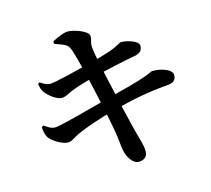

<svg xmlns="http://www.w3.org/2000/svg" viewBox="-117 -930 1233 1123"><g transform="rotate(-15 500.0 -368.0)"><path d="M590.4 53.8C627.5 53.1 643.2 31.3 643.2 5.2C643.2 -33.5 631.8 -61.8 616.2 -120.6C599.2 -185 567.5 -319.7 522.1 -526.9C508.6 -592.3 501.1 -630.7 497.6 -666.6C495.1 -694.9 509.6 -708.4 505.9 -733.5C502.3 -760.5 424.2 -790.3 383.1 -790.3C360.6 -790.3 319.3 -773 287.6 -755.8L289.1 -740.8C349.9 -718.9 365.3 -714.2 377 -686.2C389.6 -657.7 407.3 -583.5 427.4 -503.4C443.9 -431.8 479.3 -274.8 499.4 -163.2C510.1 -107.7 511.8 -54.4 516.8 -34.7C525.5 7.2 553.5 54.5 590.4 53.8ZM219.7 -162.6C244.8 -163.3 259.7 -180.5 292.1 -195.4C345.4 -220.3 443.3 -252.9 516 -272.1C662.1 -310.5 748 -326 871.9 -336.8C912.4 -340.2 920.3 -363.8 920.3 -383.8C920.3 -415.6 860.8 -439.6 802.1 -438.8C793.1 -438.5 783.5 -430.1 758.9 -421.4C705 -401.4 599 -373.9 507.8 -350.6C398.2 -321.3 200.5 -267 168.5 -267C149.4 -267 134.4 -274.4 104.6 -295.9L92.6 -288.8C94.7 -259.5 100.5 -239.2 109.7 -223.9C123 -202.5 181.6 -161.9 219.7 -162.6ZM250.5 -423.6C275.2 -423.6 293 -437.7 322.9 -450.1C364.6 -466.7 425.9 -483.9 480.7 -497.4C532.6 -510.7 647.8 -536.4 723.8 -550.2C763.2 -557.1 773.4 -575.9 773.4 -600.2C773.4 -629.9 703.4 -650.3 668.3 -649.4C659.8 -649.2 635.4 -630.2 591.5 -615C558.1 -603.7 519.3 -592.6 457.8 -576.7C371 -555 236.8 -521 207.9 -521C183 -521 171.2 -531.1 148.4 -545.1L137.5 -539.1C141.5 -516.9 143 -505.9 153.5 -489.8C172.8 -459.4 222.5 -423.6 250.5 -423.6Z"/></g></svg>

Font: Source Han Serif TW VF
Style: Regular
Weight: 250
Designer: Ryoko NISHIZUKA 西塚涼子 (kana & ideographs); Frank Grießhammer (Latin, Greek & Cyrillic); Wenlong ZHANG 张文龙 (bopomofo); San
Foundry: Adobe
Version: Version 2.002;hotconv 1.1.0;makeotfexe 2.6.0